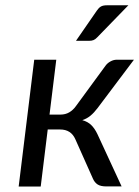

<svg xmlns="http://www.w3.org/2000/svg" viewBox="-20 -702 524 723"><path d="M50.3 0ZM377 -454.1Q384.3 -464.4 396 -470.7Q407.7 -477.1 419.4 -477.1H484.4L347.7 -295.4Q334.5 -277.8 321 -266.6Q307.6 -255.4 290 -249.5Q311 -243.7 324 -230.7Q336.9 -217.8 346.7 -197.3L438 0H380.9Q358.9 0 347.7 -7.3Q336.4 -14.6 330.1 -28.8L263.7 -177.7Q247.6 -214.4 206.5 -214.4H159.7L133.3 0.5H50.3L108.9 -477.1H191.9L166.5 -270.5H207.5Q226.1 -270.5 240.5 -278.8Q254.9 -287.1 266.1 -302.7ZM463.4 -682.1 345.7 -561Q338.9 -553.7 332 -551Q325.2 -548.3 315.4 -548.3H266.1L344.7 -662.1Q351.6 -672.4 359.6 -677.2Q367.7 -682.1 382.8 -682.1Z"/></svg>

Font: Carlito
Style: Italic
Weight: 400
Italic angle: -7°
Designer: Lukasz Dziedzic
Foundry: tyPoland Lukasz Dziedzic
Version: Version 1.104